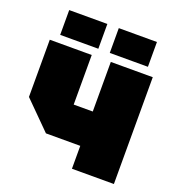

<svg xmlns="http://www.w3.org/2000/svg" viewBox="-132 -838 874 946"><g transform="rotate(20 305.0 -365.0)"><path d="M570 -560V0H350V-120H170L30 -260V-560H250V-300H350V-560ZM70 -600V-730H270V-600ZM330 -600V-730H530V-600Z"/></g></svg>

Font: Tektur Black
Style: Regular
Weight: 900
Designer: Adam Jagosz
Foundry: Adam Jagosz
Version: Version 1.005;gftools[0.9.30]